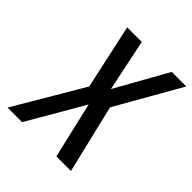

<svg xmlns="http://www.w3.org/2000/svg" viewBox="-193 -826 951 951"><g transform="rotate(45 282.5 -350.0)"><path d="M13 0 225 -360 151 -700H253L310 -427L463 -700H565L371 -360L457 0H355L286 -295L115 0Z"/></g></svg>

Font: Cuprum Medium
Style: Italic
Weight: 500
Italic angle: -10°
Version: Version 3.000